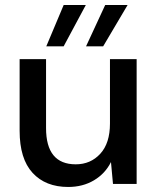

<svg xmlns="http://www.w3.org/2000/svg" viewBox="-20 -731 630 763"><path d="M523 -496V0H429L421 -87Q398 -41 353.5 -14.5Q309 12 251 12Q161 12 109.5 -44Q58 -100 58 -211V-496H163V-222Q163 -78 281 -78Q340 -78 378.5 -120Q417 -162 417 -240V-496ZM322 -547 398 -711H487L390 -547ZM164 -547 233 -711H321L233 -547Z"/></svg>

Font: DeepMind Sans Medium
Style: Regular
Weight: 500
Designer: Jonny Pinhorn / Modifications: Colophon Foundry
Foundry: Colophon Foundry
Version: Version 1.002; ttfautohint (v1.8.2)